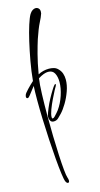

<svg xmlns="http://www.w3.org/2000/svg" viewBox="-166 -666 566 1088"><g transform="rotate(-15 117.0 -122.0)"><path d="M89 380Q82 380 76 368Q71 357 66 320Q61 283 56.5 229.5Q52 176 48.5 115Q45 54 43 -6.5Q41 -67 41 -116Q41 -142 41.5 -163.5Q42 -185 43 -201Q30 -185 18.5 -169.5Q7 -154 0 -147Q-4 -143 -8 -143Q-16 -143 -16 -154Q-16 -157 -14 -163Q-11 -172 8.5 -192.5Q28 -213 46 -229Q51 -284 61.5 -342Q72 -400 84 -452Q96 -504 108.5 -543Q121 -582 131 -599Q139 -612 148.5 -618Q158 -624 166 -624Q177 -624 184 -617Q191 -610 191 -598Q191 -591 190 -587Q184 -568 169 -539Q154 -510 134 -451Q124 -420 111 -371Q98 -322 87 -257Q117 -273 151 -273Q166 -273 180 -269Q194 -265 204 -254Q217 -241 222.5 -224.5Q228 -208 228 -189Q228 -157 215.5 -122Q203 -87 185 -57Q167 -27 150 -9Q140 1 129 12Q118 23 101 23Q88 23 82 13Q76 3 76 -9Q76 -15 77 -18Q82 -35 92 -59Q102 -83 115.5 -108Q129 -133 141 -152Q146 -160 150 -166Q154 -172 158 -176Q162 -180 164 -180Q166 -180 166 -177Q166 -176 165 -172Q164 -168 160 -162Q158 -159 156 -155Q154 -151 151 -146Q141 -127 128 -100Q115 -73 105 -46.5Q95 -20 95 -3Q95 5 100 5Q105 5 112.5 -2.5Q120 -10 128 -19.5Q136 -29 139 -33Q162 -65 176 -107Q190 -149 190 -185Q190 -216 179 -236.5Q168 -257 142 -257Q118 -257 83 -235Q78 -203 76 -143.5Q74 -84 74 -15Q74 44 75.5 103.5Q77 163 79.5 214.5Q82 266 85.5 302Q89 338 93 349Q97 360 97 368Q97 380 89 380Z"/></g></svg>

Font: Inspiration
Style: Regular
Weight: 400
Designer: Robert E. Leuschke
Foundry: Robert E. Leuschke
Version: Version 2.010; ttfautohint (v1.8.3)